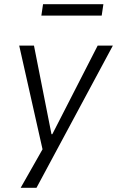

<svg xmlns="http://www.w3.org/2000/svg" viewBox="-20 -710 555 910"><path d="M78 180 191 -19 188 26 71 -494H141L224 -74H228L443 -494H515L153 180ZM176 -636 184 -690H470L462 -636Z"/></svg>

Font: Nunito Sans 7pt SemiCondensed Light
Style: Italic
Weight: 300
Width: 4
Italic angle: -9°
Designer: Vernon Adams
Foundry: Vernon Adams
Version: Version 3.101;gftools[0.9.27]